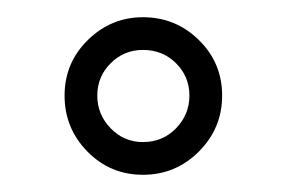

<svg xmlns="http://www.w3.org/2000/svg" viewBox="-20 -881 332 223"><path d="M55 -770Q55 -808 82 -834.5Q109 -861 146 -861Q184 -861 211 -834.5Q238 -808 238 -770Q238 -732 211 -705Q184 -678 146 -678Q108 -678 81.5 -705Q55 -732 55 -770ZM200 -770Q200 -792 184.5 -807.5Q169 -823 146 -823Q124 -823 108.5 -807.5Q93 -792 93 -770Q93 -748 108.5 -732Q124 -716 146 -716Q169 -716 184.5 -732Q200 -748 200 -770Z"/></svg>

Font: Be Vietnam Light
Style: Regular
Weight: 300
Designer: Gabriel Lam
Foundry: TypeRant
Version: Version 4.000